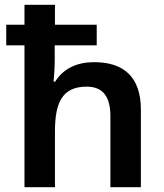

<svg xmlns="http://www.w3.org/2000/svg" viewBox="-20 -780 682 800"><path d="M209 -760H82V-677H6V-591H82V0H209V-233C209 -353 240 -419 341 -419C409 -419 440 -377 440 -296V0H567V-323C567 -461 494 -521 372 -521C303 -521 245 -496 210 -440H203C206 -465 208 -502 208 -530V-591H383V-677H209Z"/></svg>

Font: Noto Sans Lao SemiBold
Style: Regular
Weight: 600
Designer: Monotype Design Team
Foundry: Monotype Imaging Inc.
Version: Version 2.003